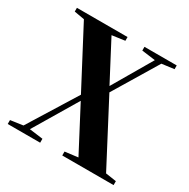

<svg xmlns="http://www.w3.org/2000/svg" viewBox="-150 -795 918 933"><g transform="rotate(30 309.0 -328.5)"><path d="M21 -636 78 -626 249 -301 82 -32 12 -22V0H194V-22L118 -32L263 -275L391 -31L318 -22V0H606V-22L546 -31L363 -380L512 -627L581 -636V-657H400V-636L476 -626L348 -407L233 -626L305 -636V-657H21Z"/></g></svg>

Font: Source Serif 4 Display
Style: Bold
Weight: 700
Designer: Frank Grießhammer
Foundry: Adobe Systems Incorporated
Version: Version 4.004;hotconv 1.0.117;makeotfexe 2.5.65602